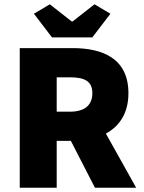

<svg xmlns="http://www.w3.org/2000/svg" viewBox="-20 -874 670 894"><path d="M72 0H244V-218H310L422 0H614L473 -252C536 -286 578 -347 578 -440C578 -602 458 -650 318 -650H72ZM244 -354V-514H306C374 -514 410 -496 410 -440C410 -384 374 -354 306 -354ZM222 -700H410L494 -810L420 -854L318 -774H314L212 -854L138 -810Z"/></svg>

Font: Giro Sans Black
Style: Regular
Weight: 900
Designer: Paul D. Hunt
Foundry: Adobe Systems Incorporated
Version: Version 1.000;PS 1.0;hotconv 1.0.88;makeotf.lib2.5.647800